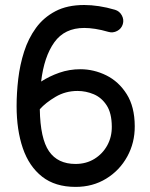

<svg xmlns="http://www.w3.org/2000/svg" viewBox="-20 -709 601 768"><path d="M519 -204.6Q519.5 -138.2 489 -82.8Q458.5 -27.3 404.8 5.6Q351.1 38.6 282.2 38.6Q200.7 38.6 148.4 -2.4Q96.2 -43.5 71.3 -116.2Q46.4 -189 46.4 -284.7Q46.4 -337.4 53 -393.6Q59.6 -449.7 76.4 -502.4Q93.3 -555.2 123.8 -597.2Q154.3 -639.2 201.7 -664.1Q249 -689 316.9 -689Q345.2 -689 376 -684.3Q406.7 -679.7 439.9 -669.9Q458 -664.6 467.3 -647.5Q476.6 -630.4 471.2 -612.3Q465.8 -594.2 448.7 -585.2Q431.6 -576.2 413.6 -581.5Q385.3 -589.8 361.1 -593.5Q336.9 -597.2 316.9 -597.2Q238.3 -597.2 197.3 -539.8Q156.2 -482.4 144.5 -382.8Q176.8 -403.8 217 -418Q257.3 -432.1 301.3 -432.1Q355.5 -432.1 405.3 -407.5Q455.1 -382.8 486.8 -332.5Q518.6 -282.2 519 -204.6ZM282.2 -53.2Q324.7 -53.2 357.7 -73.5Q390.6 -93.8 409.2 -127.7Q427.7 -161.6 427.2 -203.1Q426.8 -256.8 406.5 -287.8Q386.2 -318.8 355 -332Q323.7 -345.2 290 -345.2Q242.2 -345.2 202.4 -321.8Q162.6 -298.3 139.2 -272Q141.1 -154.8 176 -104Q210.9 -53.2 282.2 -53.2Z"/></svg>

Font: Mikhak Medium
Style: Regular
Weight: 500
Designer: Amin Abedi
Version: Version 3.3